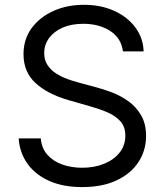

<svg xmlns="http://www.w3.org/2000/svg" viewBox="-20 -757 678 790"><path d="M485.8 -545.5Q479.4 -599.4 433.9 -629.3Q388.5 -659.1 322.4 -659.1Q274.1 -659.1 238.1 -643.5Q202.1 -627.8 182 -600.5Q161.9 -573.2 161.9 -538.4Q161.9 -509.2 176 -488.5Q190 -467.7 212 -454Q234 -440.3 258.2 -431.6Q282.3 -422.9 302.6 -417.6L376.4 -397.7Q404.8 -390.3 439.8 -377.1Q474.8 -364 506.9 -341.4Q539.1 -318.9 560 -283.7Q581 -248.6 581 -197.4Q581 -138.5 550.2 -90.9Q519.5 -43.3 460.8 -15.3Q402 12.8 318.2 12.8Q240.1 12.8 183.1 -12.4Q126.1 -37.6 93.6 -82.7Q61.1 -127.8 56.8 -187.5H147.7Q151.3 -146.3 175.6 -119.5Q199.9 -92.7 237.4 -79.7Q274.9 -66.8 318.2 -66.8Q368.6 -66.8 408.7 -83.3Q448.9 -99.8 472.3 -129.4Q495.7 -159.1 495.7 -198.9Q495.7 -235.1 475.5 -257.8Q455.3 -280.5 422.2 -294.7Q389.2 -308.9 350.9 -319.6L261.4 -345.2Q176.1 -369.7 126.4 -415.1Q76.7 -460.6 76.7 -534.1Q76.7 -595.2 109.9 -640.8Q143.1 -686.4 199.4 -711.8Q255.7 -737.2 325.3 -737.2Q395.6 -737.2 450.3 -712.2Q505 -687.1 537.1 -643.8Q569.2 -600.5 571 -545.5Z"/></svg>

Font: InterMG
Style: Regular
Weight: 400
Designer: Rasmus Andersson
Foundry: rsms
Version: Version 3.019;December 26, 2023;FontCreator 15.0.0.2955 64-b